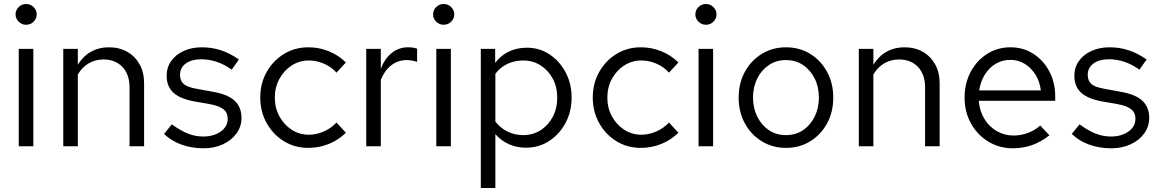

<svg xmlns="http://www.w3.org/2000/svg" viewBox="-20 -733 5814 962"><path d="M74 0V-488H147V0ZM111 -609Q89 -609 73.5 -624.5Q58 -640 58 -661Q58 -682 73.5 -697.5Q89 -713 111 -713Q133 -713 148.5 -697.5Q164 -682 164 -661Q164 -640 148.5 -624.5Q133 -609 111 -609Z M297 0V-488H370V-409Q398 -453 437 -474.5Q476 -496 525 -496Q578 -496 617.5 -473.5Q657 -451 679.5 -410.5Q702 -370 702 -316V0H629V-295Q629 -360 593.5 -397.5Q558 -435 498 -435Q458 -435 425 -416Q392 -397 370 -360V0Z M1000 10Q940 10 889 -8.5Q838 -27 802 -62L841 -110Q885 -78 922 -63.5Q959 -49 998 -49Q1051 -49 1086 -74Q1121 -99 1121 -138Q1121 -168 1100.5 -185Q1080 -202 1033 -211L953 -225Q882 -238 848.5 -269Q815 -300 815 -353Q815 -395 837.5 -427Q860 -459 900 -477.5Q940 -496 991 -496Q1041 -496 1086 -481.5Q1131 -467 1177 -435L1141 -384Q1103 -411 1065 -423.5Q1027 -436 988 -436Q940 -436 911 -415Q882 -394 882 -358Q882 -328 900.5 -312Q919 -296 966 -288L1048 -273Q1122 -260 1156 -228Q1190 -196 1190 -142Q1190 -99 1165 -64.5Q1140 -30 1097 -10Q1054 10 1000 10Z M1525 8Q1457 8 1402.5 -25.5Q1348 -59 1316 -116.5Q1284 -174 1284 -244Q1284 -315 1316 -372Q1348 -429 1402.5 -462.5Q1457 -496 1525 -496Q1579 -496 1628 -476Q1677 -456 1713 -420L1666 -369Q1640 -398 1603 -414Q1566 -430 1528 -430Q1480 -430 1441.5 -405Q1403 -380 1380 -338Q1357 -296 1357 -244Q1357 -192 1380 -150Q1403 -108 1441.5 -83Q1480 -58 1528 -58Q1566 -58 1603 -74.5Q1640 -91 1666 -119L1713 -68Q1677 -32 1628 -12Q1579 8 1525 8Z M1815 0V-488H1888V-388Q1907 -439 1942.5 -467.5Q1978 -496 2024 -496Q2037 -496 2048 -494.5Q2059 -493 2070 -489V-423Q2058 -427 2044.5 -429.5Q2031 -432 2019 -432Q1974 -432 1940.5 -406Q1907 -380 1888 -333V0Z M2166 0V-488H2239V0ZM2203 -609Q2181 -609 2165.5 -624.5Q2150 -640 2150 -661Q2150 -682 2165.5 -697.5Q2181 -713 2203 -713Q2225 -713 2240.5 -697.5Q2256 -682 2256 -661Q2256 -640 2240.5 -624.5Q2225 -609 2203 -609Z M2389 209V-488H2461V-418Q2489 -455 2529.5 -474.5Q2570 -494 2619 -494Q2683 -494 2733.5 -460.5Q2784 -427 2814 -370.5Q2844 -314 2844 -244Q2844 -174 2813.5 -117Q2783 -60 2731.5 -26.5Q2680 7 2615 7Q2569 7 2530 -10.5Q2491 -28 2462 -61V209ZM2601 -56Q2650 -56 2688.5 -80.5Q2727 -105 2749.5 -147.5Q2772 -190 2772 -243Q2772 -297 2749.5 -339Q2727 -381 2688.5 -405.5Q2650 -430 2601 -430Q2558 -430 2521.5 -412.5Q2485 -395 2462 -363V-124Q2486 -92 2522.5 -74Q2559 -56 2601 -56Z M3191 8Q3123 8 3068.5 -25.5Q3014 -59 2982 -116.5Q2950 -174 2950 -244Q2950 -315 2982 -372Q3014 -429 3068.5 -462.5Q3123 -496 3191 -496Q3245 -496 3294 -476Q3343 -456 3379 -420L3332 -369Q3306 -398 3269 -414Q3232 -430 3194 -430Q3146 -430 3107.5 -405Q3069 -380 3046 -338Q3023 -296 3023 -244Q3023 -192 3046 -150Q3069 -108 3107.5 -83Q3146 -58 3194 -58Q3232 -58 3269 -74.5Q3306 -91 3332 -119L3379 -68Q3343 -32 3294 -12Q3245 8 3191 8Z M3480 0V-488H3553V0ZM3517 -609Q3495 -609 3479.5 -624.5Q3464 -640 3464 -661Q3464 -682 3479.5 -697.5Q3495 -713 3517 -713Q3539 -713 3554.5 -697.5Q3570 -682 3570 -661Q3570 -640 3554.5 -624.5Q3539 -609 3517 -609Z M3918 8Q3851 8 3797 -25Q3743 -58 3712 -115Q3681 -172 3681 -244Q3681 -316 3712 -373Q3743 -430 3797 -463Q3851 -496 3918 -496Q3986 -496 4039.5 -463Q4093 -430 4124 -373Q4155 -316 4155 -244Q4155 -172 4124 -115Q4093 -58 4039.5 -25Q3986 8 3918 8ZM3918 -56Q3966 -56 4003 -80.5Q4040 -105 4061.5 -148Q4083 -191 4083 -244Q4083 -298 4061.5 -340.5Q4040 -383 4003 -407.5Q3966 -432 3918 -432Q3870 -432 3833 -407.5Q3796 -383 3774.5 -340.5Q3753 -298 3753 -244Q3753 -191 3774.5 -148Q3796 -105 3833 -80.5Q3870 -56 3918 -56Z M4283 0V-488H4356V-409Q4384 -453 4423 -474.5Q4462 -496 4511 -496Q4564 -496 4603.5 -473.5Q4643 -451 4665.5 -410.5Q4688 -370 4688 -316V0H4615V-295Q4615 -360 4579.5 -397.5Q4544 -435 4484 -435Q4444 -435 4411 -416Q4378 -397 4356 -360V0Z M5055 10Q4987 10 4932 -23.5Q4877 -57 4845 -114.5Q4813 -172 4813 -244Q4813 -316 4843.5 -373Q4874 -430 4926 -463Q4978 -496 5043 -496Q5107 -496 5157.5 -463.5Q5208 -431 5237.5 -375.5Q5267 -320 5267 -250V-228H4884Q4888 -178 4911.5 -138.5Q4935 -99 4973.5 -76.5Q5012 -54 5058 -54Q5096 -54 5131.5 -67.5Q5167 -81 5192 -104L5238 -55Q5196 -22 5151 -6Q5106 10 5055 10ZM4886 -280H5195Q5190 -324 5168.5 -358.5Q5147 -393 5114.5 -413Q5082 -433 5042 -433Q5002 -433 4969 -413.5Q4936 -394 4914.5 -359.5Q4893 -325 4886 -280Z M5548 10Q5488 10 5437 -8.5Q5386 -27 5350 -62L5389 -110Q5433 -78 5470 -63.5Q5507 -49 5546 -49Q5599 -49 5634 -74Q5669 -99 5669 -138Q5669 -168 5648.5 -185Q5628 -202 5581 -211L5501 -225Q5430 -238 5396.5 -269Q5363 -300 5363 -353Q5363 -395 5385.5 -427Q5408 -459 5448 -477.5Q5488 -496 5539 -496Q5589 -496 5634 -481.5Q5679 -467 5725 -435L5689 -384Q5651 -411 5613 -423.5Q5575 -436 5536 -436Q5488 -436 5459 -415Q5430 -394 5430 -358Q5430 -328 5448.5 -312Q5467 -296 5514 -288L5596 -273Q5670 -260 5704 -228Q5738 -196 5738 -142Q5738 -99 5713 -64.5Q5688 -30 5645 -10Q5602 10 5548 10Z"/></svg>

Font: Red Hat Text
Style: Regular
Weight: 400
Designer: Pentagram, MCKL
Foundry: MCKL
Version: Version 1.030